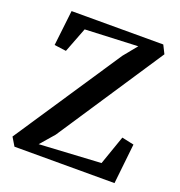

<svg xmlns="http://www.w3.org/2000/svg" viewBox="-134 -860 914 974"><g transform="rotate(20 323.5 -373.0)"><path d="M50.5 0 23.5 -45 407 -620.5 466.5 -693.5 181.5 -681 129.5 -546 65.5 -554.5 87.5 -745.5H582.5L605 -700.5L226.5 -129L161.5 -54L494 -73L549 -230.5L614 -216.5L590.5 0Z"/></g></svg>

Font: Merriweather 28pt SemiBold
Style: Regular
Weight: 600
Version: Version 2.100